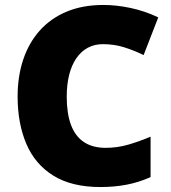

<svg xmlns="http://www.w3.org/2000/svg" viewBox="-20 -744 689 774"><path d="M395 -566Q361 -566 334 -551.5Q307 -537 288 -509.5Q269 -482 259 -443Q249 -404 249 -354Q249 -287 266 -241Q283 -195 318 -171.5Q353 -148 406 -148Q453 -148 497.5 -161Q542 -174 587 -193V-30Q540 -9 490.5 0.5Q441 10 385 10Q269 10 195 -36Q121 -82 86 -164.5Q51 -247 51 -355Q51 -436 73.5 -503.5Q96 -571 140 -620.5Q184 -670 248.5 -697Q313 -724 397 -724Q449 -724 506 -712Q563 -700 618 -674L559 -522Q520 -541 480 -553.5Q440 -566 395 -566Z"/></svg>

Font: Noto Sans Armenian Black
Style: Regular
Weight: 900
Version: Version 2.007